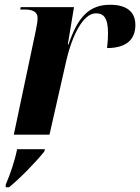

<svg xmlns="http://www.w3.org/2000/svg" viewBox="-20 -566 589 807"><path d="M131 -440 38 0H188L258 -308C284 -422 331 -510 383 -510C416 -510 434 -491 434 -426C434 -409 433 -388 430 -364C505 -364 549 -395 549 -461C549 -514 515 -546 443 -546C355 -546 307 -495 268 -379H265L291 -536H67L65 -526H85C117 -526 138 -516 138 -491C138 -477 135 -459 131 -440ZM4 210V221H18C61 187 134 112 166 71L169 61H52C42 111 22 169 4 210Z"/></svg>

Font: Noto Serif Display
Style: Bold Italic
Weight: 700
Italic angle: -12°
Designer: Monotype Design Team
Foundry: Monotype Imaging Inc.
Version: Version 2.009